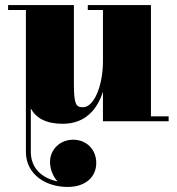

<svg xmlns="http://www.w3.org/2000/svg" viewBox="-20 -480 700 760"><path d="M269.5 73C216.5 73 178 113 178 161C178 190 190 219 208 238C148.5 226 102 188 102 121V-50.5C122.5 -13 162 10 228 10C318.5 10 365.5 -48 387.5 -117V0H647.5V-19.5H577.5V-460H327.5V-440.5H387.5V-237.5C387.5 -140.5 352 -55.5 308.5 -55.5C280.5 -55.5 272.5 -66.5 272.5 -150.5V-460H12V-440.5H82.5V121C82.5 211 162 260 247.5 260C320.5 260 361 219 361 165C361 112 322.5 73 269.5 73Z"/></svg>

Font: Bodoni* 11pt Fatface
Style: Regular
Weight: 900
Version: Version 2.3